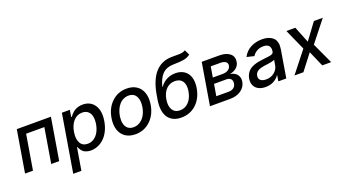

<svg xmlns="http://www.w3.org/2000/svg" viewBox="-65 -1448 4233 2350"><g transform="rotate(-20 2051.5 -272.5)"><path d="M26.3 0 117.2 -545.5H561.8L470.9 0H367.2L442.8 -453.8H205.3L129.6 0Z M579.5 204.5 704.5 -545.5H808.2L793.7 -457H802.6Q812.1 -470.5 820.1 -480.3Q828.1 -490.1 844.5 -504.8Q860.8 -519.5 877.8 -528.9Q894.9 -538.4 920.6 -545.5Q946.4 -552.6 975.1 -552.6Q1076 -552.6 1127.3 -477.1Q1178.6 -401.6 1157.3 -271.7Q1146.7 -206.7 1120.7 -153.2Q1094.8 -99.8 1058.6 -64.1Q1022.4 -28.4 977.1 -8.9Q931.8 10.7 882.5 10.7Q854 10.7 830.8 3.7Q807.5 -3.2 793.5 -12.6Q779.5 -22 767.8 -36.6Q756 -51.1 751.1 -61.1Q746.1 -71 740.4 -84.9H734L685.7 204.5ZM763.1 -272.7Q748.9 -185 777.9 -132.5Q806.8 -79.9 873.9 -79.9Q920.1 -79.9 957.4 -105.6Q994.7 -131.4 1017.6 -174.2Q1040.5 -217 1050.1 -272.7Q1058.6 -328.1 1049.9 -370.2Q1041.2 -412.3 1012.4 -437.3Q983.7 -462.4 937.1 -462.4Q869 -462.4 823.2 -411Q777.3 -359.7 763.1 -272.7Z M1463.8 11Q1386.7 11 1334 -24.7Q1281.2 -60.4 1260.1 -125.2Q1239 -190 1252.8 -274.9Q1273.1 -400.6 1353.9 -476.6Q1434.7 -552.6 1548.3 -552.6Q1625.4 -552.6 1678.1 -516.9Q1730.8 -481.2 1752 -416.2Q1773.1 -351.2 1759.2 -265.6Q1738.6 -140.6 1657.8 -64.8Q1577.1 11 1463.8 11ZM1469.8 -78.1Q1519.2 -78.1 1558.8 -105.5Q1598.4 -132.8 1622 -176.5Q1645.6 -220.2 1654.5 -274.9Q1658.7 -305.8 1658.6 -333.8Q1658.4 -361.9 1650.4 -385.7Q1642.4 -409.4 1628.9 -426.8Q1615.4 -444.2 1593.2 -454Q1571 -463.8 1542.3 -463.8Q1505 -463.8 1472.8 -448Q1440.7 -432.2 1417.8 -404.8Q1394.9 -377.5 1379.6 -342.2Q1364.3 -306.8 1357.6 -266Q1353.3 -235.1 1353.5 -207.2Q1353.7 -179.3 1361.7 -155.7Q1369.7 -132.1 1383.2 -114.9Q1396.7 -97.7 1418.9 -87.9Q1441.1 -78.1 1469.8 -78.1Z M2379.6 -748.6 2412.3 -681.5Q2393.1 -666.2 2371.6 -656.8Q2350.1 -647.4 2321.6 -642.9Q2293 -638.5 2268.3 -636.9Q2243.6 -635.3 2201.3 -634.2Q2191.1 -633.9 2185.7 -633.9Q2097.7 -631.4 2046.3 -580.3Q1995 -529.1 1968.4 -423.7H1975.1Q2009.6 -473.4 2060.9 -499.1Q2112.2 -524.9 2173.3 -524.9Q2222.3 -524.9 2261 -507.8Q2299.7 -490.8 2324.9 -457.7Q2350.1 -424.7 2359.2 -376.1Q2368.3 -327.4 2358 -264.6Q2336.6 -137.8 2256.4 -63.4Q2176.1 11 2061.8 11Q2004.3 11 1960.9 -8.5Q1917.6 -28.1 1890.8 -66.8Q1864 -105.5 1855.6 -162.5Q1847.3 -219.5 1859.4 -294.7L1868.6 -348.7Q1930.8 -721.9 2198.5 -727.3Q2218 -727.6 2252.8 -727.6Q2288.4 -727.3 2305.9 -728Q2323.5 -728.7 2344.5 -733.7Q2365.4 -738.6 2379.6 -748.6ZM2250.7 -262.8Q2263.8 -345.2 2233 -390.8Q2202.1 -436.4 2134.6 -436.4Q2067.8 -436.4 2022 -390.8Q1976.2 -345.2 1962 -262.8Q1947.8 -177.9 1978.5 -128Q2009.2 -78.1 2076 -78.1Q2142.8 -78.1 2189.5 -127.8Q2236.2 -177.6 2250.7 -262.8Z M2435 0 2525.9 -545.5H2751.8Q2843.8 -545.5 2891.3 -506Q2938.9 -466.6 2927.9 -399.9Q2920.1 -353.3 2885.8 -324.8Q2851.6 -296.2 2797.9 -286.2Q2834.2 -282 2861.3 -264.7Q2888.5 -247.5 2902.2 -216.8Q2915.8 -186.1 2909.4 -147Q2898.1 -81 2840.9 -40.5Q2783.7 0 2695.7 0ZM2549.7 -88.8H2710.6Q2750 -88.8 2775.6 -107.8Q2801.1 -126.8 2806.1 -158.7Q2812.9 -197.1 2794 -218.8Q2775.2 -240.4 2736.2 -240.4H2575.3ZM2587.7 -318.2H2714.8Q2759.6 -318.2 2788.7 -337.2Q2817.8 -356.2 2822.8 -388.5Q2828.5 -419.7 2805.2 -437.7Q2782 -455.6 2736.9 -455.6H2610.8Z M3158.4 12.1Q3105.8 12.1 3067.6 -6.9Q3029.5 -25.9 3011 -64.1Q2992.5 -102.3 3001.1 -154.1Q3007.1 -190 3024 -217.3Q3040.8 -244.7 3062.5 -261.4Q3084.2 -278.1 3115.2 -290Q3146.3 -301.8 3174 -307.4Q3201.7 -312.9 3237.6 -317.1Q3320.3 -327.1 3329.2 -328.5Q3366.8 -335.2 3377.5 -350.1Q3382.1 -356.9 3383.9 -366.5V-369Q3391.3 -415.8 3370.2 -441.2Q3349.1 -466.6 3298.7 -466.6Q3248.9 -466.6 3212 -444.8Q3175.1 -422.9 3156.2 -390.6L3061.1 -413.4Q3097.7 -484 3163.9 -518.3Q3230.1 -552.6 3309.7 -552.6Q3338.4 -552.6 3364.3 -548.3Q3390.3 -544 3417.4 -531.1Q3444.6 -518.1 3462.5 -497.9Q3480.5 -477.6 3488.5 -442.6Q3496.4 -407.7 3489 -362.2L3429 0H3325.3L3338.1 -74.6H3333.8Q3323.2 -58.2 3307.4 -43.7Q3291.5 -29.1 3270.1 -16.2Q3248.6 -3.2 3219.6 4.4Q3190.7 12.1 3158.4 12.1ZM3194.6 -73.2Q3258.5 -73.2 3302.7 -109.6Q3346.9 -146 3355.5 -196.7L3367.2 -267Q3363.6 -263.8 3356.5 -261Q3349.4 -258.2 3338.1 -255.3Q3326.7 -252.5 3317.8 -250.7Q3308.9 -248.9 3293.5 -246.4Q3278.1 -244 3271.1 -243.1Q3264.2 -242.2 3248.6 -240.1Q3233 -237.9 3231.5 -237.9Q3206.3 -234.7 3186.4 -229Q3166.5 -223.4 3148.6 -213.8Q3130.7 -204.2 3119.5 -188.7Q3108.3 -173.3 3105.1 -152.7Q3098.7 -114.3 3123.4 -93.8Q3148.1 -73.2 3194.6 -73.2Z M3745 -545.5 3830.3 -333.1 3986.9 -545.5H4103L3887.4 -272.7L4013.5 0H3897.4L3808.6 -203.8L3652 0H3535.5L3750.7 -272.7L3628.6 -545.5Z"/></g></svg>

Font: Karasuma Gothic
Style: Medium Italic
Weight: 500
Italic angle: 9.39998°
Designer: Rasmus Andersson / Ryoko Nishizuka
Foundry: Genbu
Version: Version 1.00